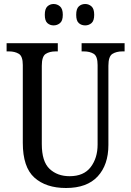

<svg xmlns="http://www.w3.org/2000/svg" viewBox="-20 -930 656 960"><path d="M310 10Q210 10 152 -42Q94 -94 94 -216V-605Q94 -649 74 -661Q54 -673 25 -673H13V-714H269V-673H258Q228 -673 208.5 -660.5Q189 -648 189 -601V-210Q189 -122 228 -85.5Q267 -49 328 -49Q399 -49 433.5 -94.5Q468 -140 468 -207V-605Q468 -649 448.5 -661Q429 -673 399 -673H388V-714H603V-673H592Q562 -673 542 -660.5Q522 -648 522 -601V-205Q522 -106 468.5 -48Q415 10 310 10ZM406 -803Q387 -803 374 -814.5Q361 -826 361 -856Q361 -886 374 -898Q387 -910 406 -910Q424 -910 437.5 -898Q451 -886 451 -856Q451 -826 437.5 -814.5Q424 -803 406 -803ZM248 -803Q230 -803 217 -814.5Q204 -826 204 -856Q204 -886 217 -898Q230 -910 248 -910Q266 -910 280 -898Q294 -886 294 -856Q294 -826 280 -814.5Q266 -803 248 -803Z"/></svg>

Font: Noto Serif Ethiopic Condensed
Style: Regular
Weight: 400
Width: 3
Designer: Monotype Design Team
Foundry: Monotype Imaging Inc.
Version: Version 2.102; ttfautohint (v1.8.4.7-5d5b)